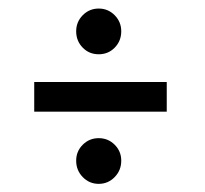

<svg xmlns="http://www.w3.org/2000/svg" viewBox="-20 -536 490 460"><path d="M162.5 -461Q162.5 -483.5 178.2 -499.5Q194 -515.5 216.5 -515.5Q239 -515.5 254.8 -499.5Q270.5 -483.5 270.5 -461Q270.5 -438 255 -422Q239.5 -406 216.5 -406Q193.5 -406 178 -422Q162.5 -438 162.5 -461ZM62 -339.5H379.5V-268.5H62ZM162.5 -151Q162.5 -173.5 178.2 -189.2Q194 -205 216.5 -205Q239 -205 254.8 -189.2Q270.5 -173.5 270.5 -151Q270.5 -128 254.8 -111.8Q239 -95.5 216.5 -95.5Q194 -95.5 178.2 -111.8Q162.5 -128 162.5 -151Z"/></svg>

Font: League Mono Condensed
Style: Regular
Weight: 400
Width: 1
Designer: Tyler Finck
Foundry: The League of Moveable Type / Tyler Finck
Version: Version 2.210